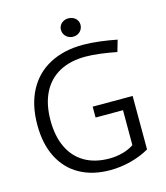

<svg xmlns="http://www.w3.org/2000/svg" viewBox="-128 -975 935 1083"><g transform="rotate(-15 339.5 -433.5)"><path d="M381.2 10.7Q279.4 10.7 204.5 -30.9Q129.6 -72.5 89.3 -151.8Q49 -231.1 49 -341.8Q49 -458.4 93.1 -541.8Q137.3 -625.2 219.7 -668.8Q302 -712.4 413.9 -712.4Q460 -712.4 512.1 -705.8Q564.3 -699.2 611.2 -689.9L591.7 -622.6Q544.6 -632.2 496.7 -638.2Q448.9 -644.3 410 -644.3Q320.7 -644.3 257.2 -609.4Q193.7 -574.5 160.6 -507.9Q127.4 -441.3 127.4 -347.2Q127.4 -255 158.9 -189.1Q190.3 -123.3 250.1 -88.6Q309.8 -54 394.2 -54Q434.2 -54 471.6 -64.1Q508.9 -74.3 537.4 -93.5V-297.6H377.3V-361.1H610.6L611.1 -48.8Q562.5 -20.5 502.3 -4.9Q442.1 10.7 381.2 10.7ZM373.7 -770.6Q358.2 -770.6 345 -777.9Q331.9 -785.2 324.2 -797.7Q316.5 -810.2 316.5 -825.7Q316.5 -841.1 324.3 -852.9Q332 -864.7 344.8 -871.3Q357.7 -877.9 372.9 -877.9Q388.5 -877.9 401.7 -871.3Q414.9 -864.7 422.7 -852.8Q430.5 -840.9 430.5 -825.7Q430.5 -810.4 423.1 -797.7Q415.6 -785 402.6 -777.8Q389.6 -770.6 373.7 -770.6Z"/></g></svg>

Font: DavidDev Light
Style: Regular
Weight: 300
Designer: David.dev
Foundry: David.dev
Version: Version 1.001;FEAKit 1.0